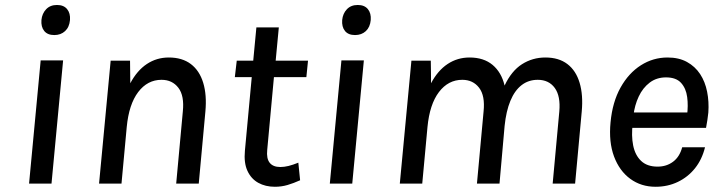

<svg xmlns="http://www.w3.org/2000/svg" viewBox="-20 -720 2818 753"><path d="M193 -582.5Q166.5 -582.5 153.5 -598.5Q140.5 -614.5 142.5 -641.5Q145 -667 161 -683.8Q177 -700.5 203.5 -700.5Q230 -700.5 243.2 -684.2Q256.5 -668 254.5 -641.5Q252 -613.5 235.2 -598Q218.5 -582.5 193 -582.5ZM94 0 139.5 -483H227.5L182 0Z M368.5 0 414 -482H490L491 -393.5Q517.5 -443.5 556 -469Q594.5 -494.5 642 -494.5Q694.5 -494.5 728.5 -468.8Q762.5 -443 777 -395.2Q791.5 -347.5 785.5 -282.5L759.5 0H671L697 -282.5Q703.5 -344.5 679.5 -375.8Q655.5 -407 613.5 -407Q558.5 -407 522 -359Q485.5 -311 477 -221.5L456.5 0Z M1058 12.5Q1021 12.5 993 -3Q965 -18.5 950.5 -49.8Q936 -81 940.5 -129L969 -435.5L989.5 -417.5H901L908.5 -482H995.5L971 -459.5L985.5 -612.5H1073.5L1059 -459.5L1038.5 -482H1188L1181.5 -417.5H1031.5L1056 -435.5L1028 -132Q1024.5 -98 1037.8 -81.5Q1051 -65 1079.5 -65Q1094.5 -65 1111.8 -69.2Q1129 -73.5 1150 -82L1157 -13Q1131.5 -1.5 1107.8 5.5Q1084 12.5 1058 12.5Z M1372.5 -582.5Q1346 -582.5 1333 -598.5Q1320 -614.5 1322 -641.5Q1324.5 -667 1340.5 -683.8Q1356.5 -700.5 1383 -700.5Q1409.5 -700.5 1422.8 -684.2Q1436 -668 1434 -641.5Q1431.5 -613.5 1414.8 -598Q1398 -582.5 1372.5 -582.5ZM1273.5 0 1319 -483H1407L1361.5 0Z M1548 0 1593.5 -482H1669.5Q1670 -459.5 1670.2 -437.8Q1670.5 -416 1670.5 -393.5Q1697 -443.5 1735.5 -469Q1774 -494.5 1821.5 -494.5Q1877 -494.5 1911.8 -465.5Q1946.5 -436.5 1959 -384.5Q1986 -442 2027.2 -468.2Q2068.5 -494.5 2119 -494.5Q2171.5 -494.5 2205.2 -468.8Q2239 -443 2253.2 -395.2Q2267.5 -347.5 2261.5 -282.5L2235.5 0H2147.5L2173.5 -282.5Q2179 -343 2155.8 -375Q2132.5 -407 2089 -407Q2052.5 -407 2025.5 -386Q1998.5 -365 1981.8 -324.8Q1965 -284.5 1959 -226L1939 0H1850.5L1876.5 -282.5Q1883 -344.5 1859 -375.8Q1835 -407 1793 -407Q1738 -407 1701.5 -359Q1665 -311 1656.5 -221.5L1636 0Z M2551 12.5Q2494.5 12.5 2452 -18.5Q2409.5 -49.5 2388.2 -106.2Q2367 -163 2374.5 -240.5Q2382 -320 2413.8 -376.8Q2445.5 -433.5 2493.5 -464Q2541.5 -494.5 2598 -494.5Q2642.5 -494.5 2674.2 -477Q2706 -459.5 2725.8 -429.5Q2745.5 -399.5 2753.2 -360.5Q2761 -321.5 2758 -278.5Q2756.5 -264.5 2754.2 -249Q2752 -233.5 2749 -218.5H2437L2461.5 -235.5Q2455.5 -188 2463.2 -149.5Q2471 -111 2494.5 -88.8Q2518 -66.5 2559 -66.5Q2594 -66.5 2619.8 -85.8Q2645.5 -105 2655.5 -142.5H2745Q2733.5 -95 2705.8 -60.2Q2678 -25.5 2638.2 -6.5Q2598.5 12.5 2551 12.5ZM2464 -266 2444.5 -279H2699L2674.5 -267.5Q2679.5 -305.5 2675 -339.5Q2670.5 -373.5 2651 -395Q2631.5 -416.5 2592 -416.5Q2555 -416.5 2528 -396Q2501 -375.5 2485 -341.5Q2469 -307.5 2464 -266Z"/></svg>

Font: Karla Medium
Style: Italic
Weight: 500
Italic angle: -8°
Designer: Jonathan Pinhorn
Version: Version 2.001